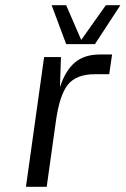

<svg xmlns="http://www.w3.org/2000/svg" viewBox="-20 -720 484 740"><path d="M365 -510H412L401 -434H346Q274 -434 241.5 -393.5Q209 -353 195 -250L160 0H80L150 -500H215L211 -384Q232 -448 268.5 -479Q305 -510 365 -510ZM235 -550 179 -700H235L293 -566L388 -700H444L346 -550Z"/></svg>

Font: Fivo Sans Modern
Style: Italic
Weight: 400
Designer: Alexander Slobzheninov
Foundry: Alexander Slobzheninov
Version: 1.0